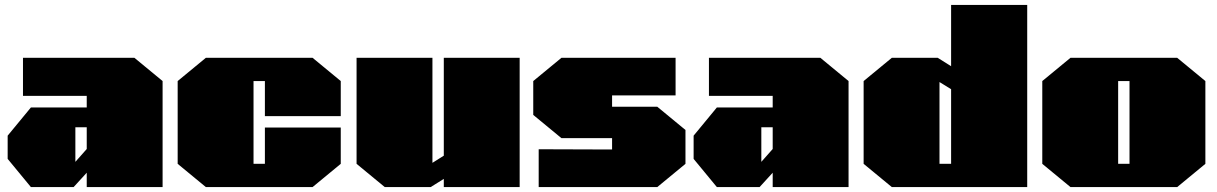

<svg xmlns="http://www.w3.org/2000/svg" viewBox="-20 -757 4926 777"><path d="M105 0 11 -114V-208L105 -322H331V-369H73V-523H524L638 -429V0H331V-58L278 0ZM285 -102 331 -154V-242H285Z M813 0 699 -94V-429L813 -523H1245L1359 -429V-287H1052V-429H1006V-94H1052V-241H1359V-94L1245 0Z M1537 0 1423 -94V-523H1730V-98L1776 -127V-523H2083V0H1776V-33L1723 0Z M2160 0V-153L2457 -152V-198H2252L2138 -292V-429L2252 -523H2714V-371H2457V-325H2640L2754 -231V-94L2640 0Z M2881 0 2787 -114V-208L2881 -322H3107V-369H2849V-523H3300L3414 -429V0H3107V-58L3054 0ZM3061 -102 3107 -154V-242H3061Z M3589 0 3475 -94V-429L3589 -523H3775L3829 -489V-737H4137V0ZM3782 -94H3829V-396L3782 -425Z M4312 0 4198 -94V-429L4312 -523H4744L4858 -429V-94L4744 0ZM4505 -94H4551V-429H4505Z"/></svg>

Font: Tomorrow Black
Style: Regular
Weight: 900
Designer: Tony de Marco, Monica Rizzolli
Foundry: Just in Type
Version: Version 2.002